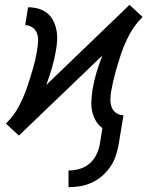

<svg xmlns="http://www.w3.org/2000/svg" viewBox="-20 -550 640 793"><path d="M263 223V154Q285 154 307.5 148Q330 142 348.5 126.5Q367 111 377.5 90Q388 69 392 47L403 -21Q386 -33 375.5 -51.5Q365 -70 360.5 -91Q356 -112 357.5 -134.5Q359 -157 362 -179Q368 -215 378.5 -250.5Q389 -286 403 -321L58 10L4 -40L7 -42Q38 -73 58 -111Q78 -149 91.5 -188.5Q105 -228 116.5 -268Q128 -308 134 -348Q137 -365 137.5 -382Q138 -399 132.5 -413.5Q127 -428 113.5 -437Q100 -446 84 -446L96 -520Q117 -520 137.5 -514.5Q158 -509 174 -496.5Q190 -484 199.5 -465.5Q209 -447 213 -426.5Q217 -406 216 -384.5Q215 -363 211 -341Q205 -305 194.5 -269.5Q184 -234 171 -199L515 -530L569 -480L567 -478Q536 -447 515.5 -409Q495 -371 481.5 -331.5Q468 -292 457 -252Q446 -212 439 -172Q436 -155 436 -138Q436 -121 441.5 -106.5Q447 -92 460.5 -83Q474 -74 490 -74L470 47Q466 70 458 94Q450 118 435.5 139Q421 160 401.5 177Q382 194 358.5 204.5Q335 215 311 219Q287 223 263 223Z"/></svg>

Font: Iosevka Extended
Style: Italic
Weight: 400
Width: 7
Italic angle: -9°
Monospace: yes
Designer: Belleve Invis
Foundry: Belleve Invis
Version: Version 32.5.0; ttfautohint (v1.8.4)